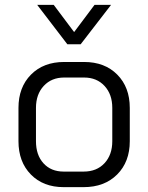

<svg xmlns="http://www.w3.org/2000/svg" viewBox="-20 -762 610 790"><path d="M56 -181V-318Q56 -403 107.5 -455Q159 -507 244 -507H326Q411 -507 462.5 -455Q514 -403 514 -318V-181Q514 -96 462 -44Q410 8 324 8H242Q158 8 107 -44Q56 -96 56 -181ZM324 -56Q378 -56 410 -90.5Q442 -125 442 -181V-318Q442 -374 410 -408.5Q378 -443 326 -443H244Q192 -443 160 -408.5Q128 -374 128 -318V-181Q128 -124 159 -90Q190 -56 242 -56ZM133 -742H201L285 -630L369 -742H437L312 -580H257Z"/></svg>

Font: Stavian Regular
Style: Regular
Weight: 400
Version: Version 1.000; ttfautohint (v1.6)